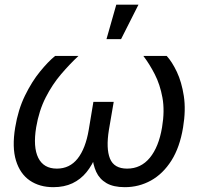

<svg xmlns="http://www.w3.org/2000/svg" viewBox="-20 -775 838 803"><path d="M203.1 7.8Q145.5 7.8 104.7 -20Q64 -47.9 46.9 -103.3Q29.8 -158.7 43.5 -241.7Q55.7 -316.4 84.5 -375.2Q113.3 -434.1 147.5 -475.8Q181.6 -517.6 210.4 -541H308.1Q272.5 -507.8 235.8 -465.1Q199.2 -422.4 171.1 -367.4Q143.1 -312.5 131.3 -242.7Q117.7 -159.7 140.1 -114.7Q162.6 -69.8 217.8 -69.8Q271.5 -69.8 304.7 -111.8Q337.9 -153.8 351.1 -231.9L370.6 -349.1H455.6L435.5 -231.9Q422.9 -153.8 439.9 -111.8Q457 -69.8 511.7 -69.8Q569.3 -69.8 606.7 -115.2Q644 -160.6 657.7 -242.2Q669.4 -311.5 659.4 -366.5Q649.4 -421.4 627.2 -464.6Q605 -507.8 579.6 -541H677.2Q699.7 -516.6 719.7 -474.4Q739.7 -432.1 748.8 -373.5Q757.8 -314.9 745.6 -241.7Q731.9 -158.7 696.8 -103.3Q661.6 -47.9 611.3 -20Q561 7.8 502 7.8Q454.1 7.8 425 -9.3Q396 -26.4 382.3 -56.4Q368.7 -86.4 365.7 -125H381.8Q366.2 -85 341.8 -54.9Q317.4 -24.9 283 -8.5Q248.5 7.8 203.1 7.8ZM425.3 -611.3 466.3 -755.4H559.1L486.3 -611.3Z"/></svg>

Font: Inter 17pt
Style: Italic
Weight: 400
Italic angle: -9.3988°
Version: Version 4.001;git-66647c0bb